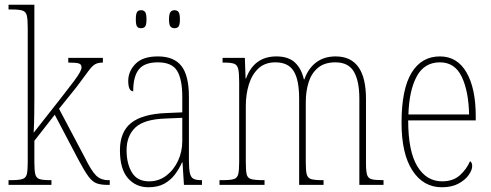

<svg xmlns="http://www.w3.org/2000/svg" viewBox="-20 -780 2073 810"><path d="M16 0V-20H27Q59 -20 74 -24.5Q89 -29 93 -44.5Q97 -60 97 -95V-663Q97 -699 93 -715Q89 -731 74.5 -735.5Q60 -740 30 -740H16V-760H125V-373Q125 -342 124.5 -299Q124 -256 122 -220L236 -365Q272 -411 291.5 -437Q311 -463 317.5 -476Q324 -489 324 -496Q324 -509 312 -512.5Q300 -516 268 -516V-536H414V-516Q393 -516 380.5 -508.5Q368 -501 352 -479Q336 -457 303 -413L229 -321L338 -115Q365 -60 385 -40Q405 -20 437 -20H443V0H434Q406 0 388 -6.5Q370 -13 353.5 -35Q337 -57 312 -104L211 -296L125 -186V-95Q125 -60 129 -44.5Q133 -29 147 -24.5Q161 -20 192 -20H197V0Z M606 10Q553 10 519.5 -28.5Q486 -67 486 -146Q486 -224 533.5 -261.5Q581 -299 680 -303L749 -306V-371Q749 -446 727 -481.5Q705 -517 646 -517Q590 -517 566 -487.5Q542 -458 542 -395Q521 -395 521 -439Q521 -479 551.5 -510.5Q582 -542 646 -542Q714 -542 745.5 -501.5Q777 -461 777 -372V-105Q777 -68 781 -50Q785 -32 796 -26Q807 -20 828 -20H832V0H756L750 -95H748Q736 -68 718 -44Q700 -20 673 -5Q646 10 606 10ZM609 -15Q650 -15 681.5 -39Q713 -63 731 -101.5Q749 -140 749 -185V-283L679 -280Q588 -277 551 -242Q514 -207 514 -146Q514 -90 536.5 -52.5Q559 -15 609 -15ZM716 -661Q705 -661 699 -668.5Q693 -676 693 -698Q693 -721 699 -729Q705 -737 716 -737Q728 -737 733.5 -729Q739 -721 739 -698Q739 -676 733.5 -668.5Q728 -661 716 -661ZM575 -661Q563 -661 558 -668.5Q553 -676 553 -698Q553 -721 558 -729Q563 -737 575 -737Q587 -737 592.5 -729Q598 -721 598 -698Q598 -676 592.5 -668.5Q587 -661 575 -661Z M906 0V-20H919Q952 -20 966.5 -24.5Q981 -29 985 -45Q989 -61 989 -97V-435Q989 -472 985 -489Q981 -506 968 -511Q955 -516 925 -516H919V-536H1013L1016 -449H1018Q1052 -542 1146 -542Q1197 -542 1224.5 -516Q1252 -490 1262 -445H1264Q1280 -491 1313.5 -516.5Q1347 -542 1396 -542Q1524 -542 1524 -363V-92Q1524 -58 1528.5 -43Q1533 -28 1547.5 -24Q1562 -20 1594 -20H1598V0H1496V-364Q1496 -438 1473 -477.5Q1450 -517 1395 -517Q1349 -517 1321.5 -494Q1294 -471 1282 -433Q1270 -395 1270 -348V-95Q1270 -60 1274 -44.5Q1278 -29 1292.5 -24.5Q1307 -20 1338 -20H1345V0H1242V-364Q1242 -443 1219 -480Q1196 -517 1142 -517Q1098 -517 1070.5 -491.5Q1043 -466 1030 -424Q1017 -382 1017 -333V-97Q1017 -61 1020.5 -45Q1024 -29 1039.5 -24.5Q1055 -20 1089 -20H1096V0Z M1844 10Q1766 10 1720 -60.5Q1674 -131 1674 -262Q1674 -403 1716 -472.5Q1758 -542 1836 -542Q1909 -542 1948 -474.5Q1987 -407 1987 -291V-272H1702Q1702 -142 1740.5 -78.5Q1779 -15 1845 -15Q1892 -15 1920.5 -41Q1949 -67 1963 -100Q1972 -95 1972 -79Q1972 -63 1957.5 -42Q1943 -21 1914.5 -5.5Q1886 10 1844 10ZM1959 -297Q1957 -395 1928 -456Q1899 -517 1836 -517Q1770 -517 1738 -457.5Q1706 -398 1703 -297Z"/></svg>

Font: Noto Serif Condensed Thin
Style: Regular
Weight: 100
Width: 3
Designer: Monotype Design Team
Foundry: Monotype Imaging Inc.
Version: Version 2.013; ttfautohint (v1.8.4.7-5d5b)